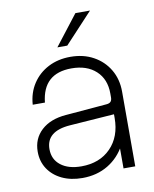

<svg xmlns="http://www.w3.org/2000/svg" viewBox="-80 -751 658 822"><g transform="rotate(-10 249.0 -340.0)"><path d="M368 -690.5H304.5L203 -559.5H246ZM443 -325Q443 -379 418.2 -420.8Q393.5 -462.5 350.2 -486.2Q307 -510 250.5 -510Q196.5 -510 154 -488Q111.5 -466 85.8 -426.8Q60 -387.5 56.5 -336H109.5Q122.5 -460.5 246.5 -460.5Q313.5 -460.5 352.8 -424.2Q392 -388 392 -326V0H443ZM427 -219.5H392Q392 -138 344 -89Q296 -40 216.5 -40Q160 -40 127 -65.8Q94 -91.5 94 -136Q94 -214 198.5 -221.5L394 -235.5L392 -309Q392 -296.5 386.2 -290.2Q380.5 -284 367.5 -283L188.5 -268Q120.5 -262.5 81.5 -226.5Q42.5 -190.5 42.5 -134Q42.5 -91.5 64 -59Q85.5 -26.5 123.8 -8.2Q162 10 212.5 10Q275.5 10 324 -19.2Q372.5 -48.5 399.8 -100.2Q427 -152 427 -219.5Z"/></g></svg>

Font: Overused Grotesk Light
Style: Regular
Weight: 300
Designer: RandomMaerks
Version: Version 0.005